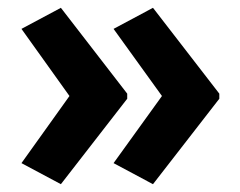

<svg xmlns="http://www.w3.org/2000/svg" viewBox="-20 -520 616 492"><path d="M542 -267V-280L372 -500L271 -446L395 -274L271 -102L372 -48ZM306 -267V-280L136 -500L35 -446L158 -274L35 -102L136 -48Z"/></svg>

Font: Noto Sans Lao Looped SemiCondensed
Style: Bold
Weight: 700
Width: 4
Designer: Mark Frömberg, Ben Mitchell
Foundry: The Fontpad Ltd
Version: Version 1.002